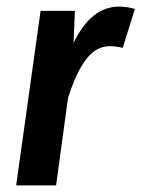

<svg xmlns="http://www.w3.org/2000/svg" viewBox="-20 -562 429 582"><path d="M389 -535 352 -417Q330 -422 313 -422Q271 -422 240.5 -381.5Q210 -341 186 -264L150 0H29L103 -529H207L203 -432Q256 -542 341 -542Q363 -542 389 -535Z"/></svg>

Font: Fira Sans Condensed Medium
Style: Italic
Weight: 500
Width: 3
Italic angle: -8°
Designer: bBox Type GmbH & Carrois Corporate GbR & Edenspiekermann AG
Foundry: bBox Type GmbH & Carrois Corporate GbR & Edenspiekermann AG
Version: Version 4.301